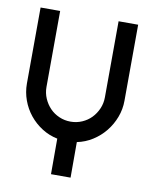

<svg xmlns="http://www.w3.org/2000/svg" viewBox="-71 -632 535 686"><g transform="rotate(10 197.0 -289.0)"><path d="M161 -128Q131 -134 105 -150.5Q79 -167 60 -190.5Q41 -214 30.5 -243Q20 -272 20 -303L21 -579H92L91 -303Q91 -281 99.5 -261.5Q108 -242 122 -227.5Q136 -213 155.5 -204.5Q175 -196 197 -196Q219 -196 238.5 -204.5Q258 -213 272 -227.5Q286 -242 294.5 -261.5Q303 -281 303 -303L304 -579H375L374 -303Q374 -272 363 -243Q352 -214 333 -190.5Q314 -167 288 -150.5Q262 -134 232 -128V1H161Z"/></g></svg>

Font: Googee
Style: Regular
Weight: 400
Designer: Peter Wiegel
Foundry: CATFonts Peter Wiegel
Version: 1.000